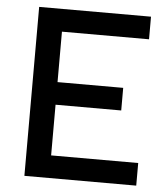

<svg xmlns="http://www.w3.org/2000/svg" viewBox="-51 -739 688 785"><g transform="rotate(5 293.0 -346.5)"><path d="M78.1 0V-693.4H537.1V-600.6H179.7V-393.6H449.2V-300.8H179.7V-92.8H537.1V0Z"/></g></svg>

Font: Cascadia Code NF
Style: Regular
Weight: 400
Monospace: yes
Designer: Aaron Bell
Foundry: Saja Typeworks
Version: Version 2404.023; ttfautohint (v1.8.4)